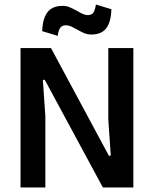

<svg xmlns="http://www.w3.org/2000/svg" viewBox="-20 -831 682 851"><path d="M167 -693Q169 -749 190.5 -777Q212 -805 258 -805Q274 -805 288.5 -799Q303 -793 325 -781Q336 -774 347.5 -769Q359 -764 368 -764Q387 -764 394.5 -776Q402 -788 405 -811L474 -790Q472 -734 451 -706Q430 -678 385 -678Q368 -678 353.5 -684Q339 -690 320 -701Q304 -710 293.5 -714.5Q283 -719 272 -719Q254 -719 246 -706.5Q238 -694 236 -672ZM71 -618H206L463 -140L471 -142L460 -301V-618H571V0H436L178 -478L170 -476L181 -316V0H71Z"/></svg>

Font: Athiti SemiBold
Style: Regular
Weight: 600
Designer: CadsonDemak Team
Foundry: CadsonDemak
Version: Version 1.032